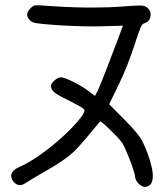

<svg xmlns="http://www.w3.org/2000/svg" viewBox="-20 -714 641 736"><path d="M510.7 -10.3Q505.4 -15.6 502 -22.9Q498 -30.3 498 -35.6Q498 -40 494.6 -52.2Q491.2 -64.5 485.8 -79.6Q477.5 -102.5 467.3 -127Q457 -151.9 449.7 -164.1Q441.4 -178.2 403.8 -214.8Q369.1 -248.5 363.8 -248.5Q363.3 -248.5 363.3 -248Q362.8 -247.1 347.7 -229.5Q333 -211.4 312.5 -187Q286.1 -155.8 266.6 -136.2Q246.6 -116.7 220.2 -98.6Q206.1 -88.9 188.5 -78.1Q170.9 -67.4 147.9 -54.2Q124 -40.5 103 -27.8Q81.5 -15.1 76.2 -11.2Q63 -2 49.3 -5.4Q35.6 -9.3 27.3 -24.4Q22.9 -32.2 22.9 -40Q22.9 -46.4 26.4 -52.2Q33.2 -65.4 54.7 -74.2Q88.9 -88.9 132.8 -119.6Q176.3 -150.4 216.3 -186.5Q237.8 -205.6 256.3 -225.1Q275.4 -244.6 289.1 -262.7Q303.7 -281.2 303.7 -290.5Q303.7 -293.5 302.2 -294.9Q296.9 -302.2 238.3 -331.5Q200.2 -350.1 188 -360.4Q175.3 -371.1 175.3 -384.3Q175.3 -394 189 -405.8Q202.6 -417.5 213.9 -417.5Q226.1 -417.5 261.7 -399.9Q296.9 -382.3 320.3 -364.3Q328.6 -358.4 344.2 -346.2Q347.7 -352.5 354 -365.2Q360.8 -378.9 386.2 -443.4Q411.1 -507.8 436 -574.2Q440.9 -587.9 451.2 -615.7Q426.3 -614.7 376 -613.3Q360.4 -612.8 339.8 -612.8Q319.8 -612.8 294.4 -613.3Q244.1 -614.7 204.1 -617.2Q136.7 -622.1 120.1 -625Q103.5 -627.4 95.2 -635.7Q83.5 -647.5 84 -658.7Q84.5 -669.9 96.7 -682.1Q106.4 -691.9 113.8 -693.4Q116.7 -693.8 123 -693.8Q132.8 -693.8 151.9 -692.4Q232.4 -686 312 -685.1Q325.2 -685.1 337.9 -685.1Q400.9 -685.1 448.7 -689Q497.6 -692.9 514.6 -692.9Q516.6 -692.9 518.1 -692.9Q533.2 -692.4 541.5 -687Q557.6 -676.3 557.6 -658.2Q557.6 -655.3 557.1 -652.3Q553.7 -630.4 532.7 -624.5Q525.4 -623 518.6 -607.4Q511.7 -592.3 495.6 -541.5Q483.9 -505.4 467.3 -462.9Q450.2 -420.4 434.1 -387.7Q422.4 -363.3 398.4 -314.5Q417.5 -295.4 455.1 -257.3Q482.4 -230 501 -208Q519 -186 525.4 -173.3Q529.3 -165.5 534.7 -153.3Q540 -141.1 545.4 -127Q555.7 -99.6 562.5 -69.3Q565.9 -52.7 565.9 -39.6Q565.9 -28.8 563.5 -20Q560.5 -9.8 553.2 -3.9Q546.4 2.4 533.7 2.4Q529.3 2.4 522.5 -1.5Q515.6 -5.4 510.7 -10.3Z"/></svg>

Font: Casuwalt
Style: Regular
Weight: 400
Designer: Walter E Stewart
Version: 0.1